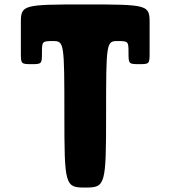

<svg xmlns="http://www.w3.org/2000/svg" viewBox="-20 -845 768 865"><path d="M74 -660V-608C74 -557 75 -556 122 -556C168 -556 169 -557 169 -608C169 -659 170 -660 220 -660C269 -660 270 -651 270 -330C270 -9 273 0 364 0C455 0 458 -9 458 -330C458 -651 459 -660 509 -660C558 -660 559 -659 559 -608C559 -557 560 -556 607 -556C653 -556 654 -557 654 -608V-660V-743C654 -823 646 -825 364 -825C82 -825 74 -823 74 -743Z"/></svg>

Font: Hussar Print
Style: Bold
Weight: 700
Foundry: Cannot Into Space Fonts
Version: Version 2.00